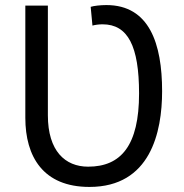

<svg xmlns="http://www.w3.org/2000/svg" viewBox="-20 -719 727 758"><path d="M620 -359C620 -546 570 -699 400 -699C377 -699 350 -696 338 -692L345 -618C356 -621 370 -623 385 -623C485 -623 529 -537 529 -350C529 -145 458 -61 328 -61C237 -61 169 -123 169 -264V-697H80V-254C80 -101 150 19 333 19C574 19 620 -197 620 -359Z"/></svg>

Font: Repo
Style: Regular
Weight: 400
Designer: Stefan Peev
Foundry: Context Ltd
Version: Version 0.000